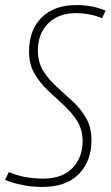

<svg xmlns="http://www.w3.org/2000/svg" viewBox="-36 -730 438 760"><path d="M382 -688 368 -658Q320 -678 264 -678Q196 -678 155 -637.5Q114 -597 114 -530Q114 -483 135.5 -449Q157 -415 188.5 -386.5Q220 -358 252 -328.5Q284 -299 305 -262.5Q326 -226 326 -175Q326 -92 276 -41Q226 10 131 10Q92 10 53.5 2.5Q15 -5 -16 -18L-1 -49Q58 -23 135 -23Q210 -23 250.5 -64.5Q291 -106 291 -171Q291 -217 269.5 -251Q248 -285 216.5 -313.5Q185 -342 153.5 -372Q122 -402 100.5 -438.5Q79 -475 79 -526Q79 -611 128.5 -660.5Q178 -710 267 -710Q299 -710 327 -704.5Q355 -699 382 -688Z"/></svg>

Font: Georama SemiCondensed ExtraLight
Style: Italic
Weight: 200
Width: 4
Italic angle: -9°
Designer: Jean-Baptiste Levee
Foundry: Production Type
Version: Version 1.000